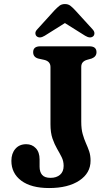

<svg xmlns="http://www.w3.org/2000/svg" viewBox="-20 -934 556 970"><path d="M437.5 -122Q437.5 -59.5 380.8 -21.8Q324 16 228 16Q137.5 16 87.5 -21.2Q37.5 -58.5 37.5 -121.5Q37.5 -159 57.8 -182.2Q78 -205.5 112.5 -205.5Q142 -205.5 161 -185.2Q180 -165 180 -128.5V-92Q180 -65.5 192.8 -50.5Q205.5 -35.5 235.5 -35.5Q265 -35.5 283.2 -51Q301.5 -66.5 301.5 -96Q301.5 -120 291.5 -140Q281.5 -160 268.5 -182.2Q255.5 -204.5 245.2 -234Q235 -263.5 235 -306.5V-595.5Q235 -624 203.5 -631.5L174 -638Q147.5 -645 147.5 -670.5Q147.5 -700 183.5 -700H431.5Q467.5 -700 467.5 -670.5Q467.5 -648 443.5 -638.5L419 -631.5Q405.5 -627.5 398 -619Q390.5 -610.5 390.5 -595.5V-319.5Q390.5 -282 397.8 -256.5Q405 -231 414.2 -210.5Q423.5 -190 430.5 -169.5Q437.5 -149 437.5 -122ZM206 -753.5Q180.5 -738 165.5 -750.5Q159.5 -755.5 158.8 -765.2Q158 -775 168 -785.5L256 -882.5Q269.5 -896.5 280.5 -905Q291.5 -913.5 308 -913.5Q324.5 -913.5 335.5 -905Q346.5 -896.5 359.5 -882.5L448 -785.5Q457.5 -775 457 -765.2Q456.5 -755.5 450.5 -750.5Q435.5 -738 410 -753.5L308 -817.5Z"/></svg>

Font: Fraunces 9pt Soft SemiBold
Style: Regular
Weight: 600
Version: Version 1.000;[b76b70a41]